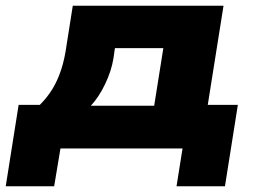

<svg xmlns="http://www.w3.org/2000/svg" viewBox="-42 -518 890 670"><path d="M-22 132 23 -152H97Q123 -178 141 -207.5Q159 -237 171.5 -275Q184 -313 191 -365L212 -498H738L683 -152H788L743 132H574L595 0H169L147 132ZM275 -149H496L528 -350H359L354 -315Q347 -271 325 -225Q303 -179 275 -149Z"/></svg>

Font: Nunito Sans 10pt Expanded Black
Style: Italic
Weight: 900
Width: 7
Italic angle: -9°
Designer: Vernon Adams
Foundry: Vernon Adams
Version: Version 3.101;gftools[0.9.27]